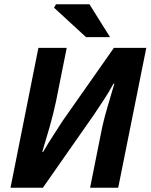

<svg xmlns="http://www.w3.org/2000/svg" viewBox="-20 -875 702 895"><path d="M29 0 159 -652H291L241 -402Q229 -345 211 -282Q193 -219 177 -167H181Q205 -208 227.5 -242.5Q250 -277 273 -313L511 -652H662L531 0H400L450 -250Q461 -308 479 -369Q497 -430 513 -485H509Q486 -443 463.5 -409Q441 -375 417 -339L180 0ZM381 -702 232 -839 241 -855H397L493 -702Z"/></svg>

Font: Source Sans 3
Style: Bold Italic
Weight: 700
Italic angle: -11°
Designer: Paul D. Hunt
Foundry: Adobe
Version: Version 3.052;hotconv 1.1.0;makeotfexe 2.6.0